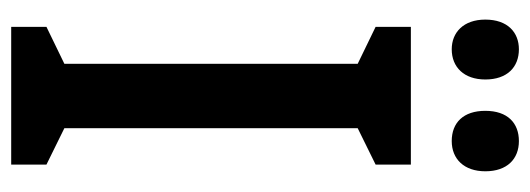

<svg xmlns="http://www.w3.org/2000/svg" viewBox="-322 -625 947 343"><g transform="rotate(90 151.5 -453.5)"><path d="M15 -847C15 -808 38 -787 68 -787C100 -787 122 -809 122 -847C122 -886 100 -907 68 -907C38 -907 15 -887 15 -847ZM178 -847C178 -808 199 -787 232 -787C264 -787 286 -809 286 -847C286 -886 264 -907 232 -907C200 -907 178 -887 178 -847ZM274 0V-63L209 -95V-619L274 -651V-714H28V-651L94 -619V-95L28 -63V0Z"/></g></svg>

Font: Noto Sans Sinhala UI ExtraCondensed SemiBold
Style: Regular
Weight: 600
Width: 2
Designer: Jelle Bosma - Monotype Design Team
Foundry: Monotype Imaging Inc.
Version: Version 2.006